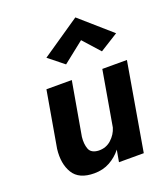

<svg xmlns="http://www.w3.org/2000/svg" viewBox="-138 -840 819 946"><g transform="rotate(-20 271.5 -367.0)"><path d="M356 -629 434 -542 530 -602 368 -744 166 -606 246 -542ZM197 -180 246 -460H113L62 -166Q53 -90 83.5 -40Q114 10 194 10Q240 10 276 -10Q312 -30 337 -62L326 0H456L535 -460H406L356 -171Q346 -137 318.5 -112Q291 -87 252 -88Q213 -90 203 -116.5Q193 -143 197 -180Z"/></g></svg>

Font: Jost* 600 Semi Italic
Style: Italic
Weight: 600
Italic angle: -10°
Version: Version 3.200; ttfautohint (v0.97) -l 8 -r 50 -G 200 -x 14 -